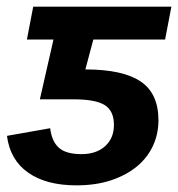

<svg xmlns="http://www.w3.org/2000/svg" viewBox="-20 -548 537 578"><path d="M80 -528H496L477 -429H261L237 -339Q349 -339 403 -303Q457 -267 457 -186Q457 -144 440 -108Q423 -72 391 -46Q359 -20 313.5 -5Q268 10 210 10Q119 10 64.5 -28.5Q10 -67 1 -139L131 -162Q136 -122 157.5 -103Q179 -84 225 -84Q270 -84 296.5 -108Q323 -132 323 -172Q323 -214 295.5 -231.5Q268 -249 201 -249H100L141 -429H61Z"/></svg>

Font: Libra Sans Modern
Style: Bold Italic
Weight: 700
Italic angle: -12°
Foundry: Stefan Peev, Context Ltd
Version: Version 1.000